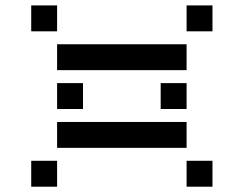

<svg xmlns="http://www.w3.org/2000/svg" viewBox="-20 -704 919 724"><path d="M195.3 -585.9H97.7V-683.6H195.3ZM781.2 -585.9H683.6V-683.6H781.2ZM195.3 -439.5V-537.1H683.6V-439.5ZM683.6 -293H585.9V-390.6H683.6ZM293 -293H195.3V-390.6H293ZM195.3 -146.5V-244.1H683.6V-146.5ZM195.3 0H97.7V-97.7H195.3ZM781.2 0H683.6V-97.7H781.2Z"/></svg>

Font: Trigram
Style: Regular
Weight: 400
Designer: GGBotNet
Foundry: GGBotNet
Version: 1.05